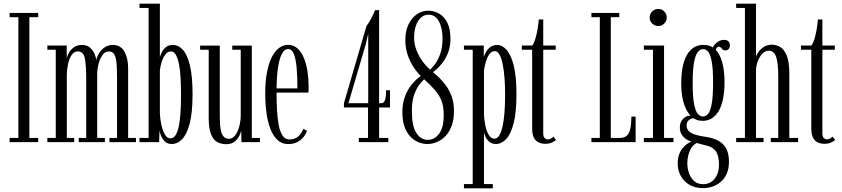

<svg xmlns="http://www.w3.org/2000/svg" viewBox="-20 -770 4561 1040"><path d="M32 0V-23H79.5V-677H32V-700H187V-677H139V-23H187V0Z M236.5 0V-23H282V-500.5H236.5V-523.5H341.5V-454Q343.5 -465.5 352.5 -482.8Q361.5 -500 379 -513.2Q396.5 -526.5 423 -526.5Q451 -526.5 467.8 -511.8Q484.5 -497 492.5 -477.5Q500.5 -458 501 -443.5Q504.5 -461.5 515.8 -480.5Q527 -499.5 546 -513Q565 -526.5 591.5 -526.5Q634 -526.5 654 -490.5Q674 -454.5 674 -401V-23H716.5V0H573V-23H614V-342Q614 -388.5 611.8 -422Q609.5 -455.5 600 -473.5Q590.5 -491.5 569.5 -491.5Q549.5 -491.5 535.5 -472.2Q521.5 -453 514.2 -425Q507 -397 506.5 -369.5V-23H548V0H406.5V-23H447V-342Q447 -411.5 440 -451.5Q433 -491.5 401 -491.5Q381 -491.5 368 -472Q355 -452.5 348.8 -424Q342.5 -395.5 342 -368.5V-23H382V0Z M910 10Q887.5 10 873.5 -3.2Q859.5 -16.5 852.5 -34Q845.5 -51.5 844 -64L842 0H735.5V-23H785V-727H735.5V-750H846V-460Q848.5 -470 855.8 -485.8Q863 -501.5 877.8 -514Q892.5 -526.5 916 -526.5Q946.5 -526.5 970.8 -500Q995 -473.5 1009 -414.8Q1023 -356 1023 -259Q1023 -161 1007.8 -102Q992.5 -43 967 -16.5Q941.5 10 910 10ZM902.5 -20.5Q919.5 -20.5 930.5 -37Q941.5 -53.5 948.2 -84.8Q955 -116 957.8 -159.5Q960.5 -203 960.5 -257Q960.5 -303.5 958.2 -345.8Q956 -388 949.8 -420.8Q943.5 -453.5 932.8 -472.5Q922 -491.5 905.5 -491.5Q888.5 -491.5 875.8 -475Q863 -458.5 855.8 -434.8Q848.5 -411 846 -389V-154.5Q847.5 -124.5 854.2 -93.5Q861 -62.5 873.2 -41.5Q885.5 -20.5 902.5 -20.5Z M1206 11Q1179 11 1157.5 -0.2Q1136 -11.5 1123.2 -42.5Q1110.5 -73.5 1110.5 -132V-500.5H1064V-523H1170.5V-136.5Q1170.5 -90 1176.2 -64.2Q1182 -38.5 1193.2 -28.2Q1204.5 -18 1220 -18Q1240.5 -18 1255 -38.2Q1269.5 -58.5 1276.8 -88.2Q1284 -118 1284 -147V-500.5H1238V-523H1344V-23H1388V0H1288L1286.5 -63Q1283.5 -47 1274 -29.8Q1264.5 -12.5 1248 -0.8Q1231.5 11 1206 11Z M1541.5 10.5Q1506.5 10.5 1482.2 -12.5Q1458 -35.5 1443.5 -74.8Q1429 -114 1422.8 -162.8Q1416.5 -211.5 1416.5 -263Q1416.5 -328.5 1426 -378.2Q1435.5 -428 1452.5 -461Q1469.5 -494 1492 -510.5Q1514.5 -527 1540 -527Q1570 -527 1591.2 -507.8Q1612.5 -488.5 1625.8 -456.5Q1639 -424.5 1645.2 -385Q1651.5 -345.5 1651.5 -305.5Q1651.5 -296 1651.5 -286.8Q1651.5 -277.5 1650.5 -268.5H1471V-291H1591Q1591 -355 1586.8 -403Q1582.5 -451 1571.5 -477.8Q1560.5 -504.5 1540 -504.5Q1521 -504.5 1507 -478.5Q1493 -452.5 1485.5 -401.8Q1478 -351 1478 -276Q1478 -224.5 1480.2 -177.5Q1482.5 -130.5 1489.5 -93.8Q1496.5 -57 1510.5 -35.8Q1524.5 -14.5 1547.5 -14.5Q1580 -14.5 1598.2 -33.5Q1616.5 -52.5 1623 -72.5L1643 -61.5Q1633.5 -32.5 1607 -11Q1580.5 10.5 1541.5 10.5Z M1923.5 0V-23H1973.5V-188H1843V-211L1965 -629Q1979 -647.5 1990.5 -669.5Q2002 -691.5 2011.5 -715H2033.5V-211H2046Q2060 -211 2065.8 -229.5Q2071.5 -248 2071.5 -281H2092.5V-188H2033.5V-23H2083.5V0ZM1866 -206.5 1863.5 -211H1974.5V-588L1962 -533Z M2294.5 10Q2271.5 10 2247.8 0.8Q2224 -8.5 2204 -28.8Q2184 -49 2171.8 -81.8Q2159.5 -114.5 2159.5 -161.5Q2159.5 -210 2173 -245.8Q2186.5 -281.5 2205.5 -306.2Q2224.5 -331 2243 -345.8Q2261.5 -360.5 2272 -367L2290.5 -352Q2276 -341 2257.2 -319Q2238.5 -297 2224.8 -261Q2211 -225 2211 -169Q2211 -87 2235.2 -49.8Q2259.5 -12.5 2296.5 -12.5Q2333.5 -12.5 2358.5 -45.5Q2383.5 -78.5 2383.5 -147.5Q2383.5 -192 2372 -222.8Q2360.5 -253.5 2336.8 -281Q2313 -308.5 2275 -343Q2248.5 -366 2226 -397.8Q2203.5 -429.5 2189.5 -468.5Q2175.5 -507.5 2175.5 -552.5Q2175.5 -600.5 2192 -636.2Q2208.5 -672 2236.8 -692Q2265 -712 2300.5 -712Q2331.5 -712 2358.8 -696.2Q2386 -680.5 2403 -647Q2420 -613.5 2420 -559.5Q2420 -518.5 2408 -487Q2396 -455.5 2378.8 -432.5Q2361.5 -409.5 2344.8 -395Q2328 -380.5 2317.5 -373.5L2302.5 -387Q2314 -395 2331.8 -416.8Q2349.5 -438.5 2363.2 -474.2Q2377 -510 2377 -561Q2377 -595.5 2369 -625Q2361 -654.5 2344.5 -672.5Q2328 -690.5 2301.5 -690.5Q2277 -690.5 2259.2 -673.8Q2241.5 -657 2232.2 -629Q2223 -601 2223 -566.5Q2223 -530.5 2236.5 -496.5Q2250 -462.5 2271.5 -434.2Q2293 -406 2317 -386.5Q2338 -369.5 2359.5 -348.5Q2381 -327.5 2399 -301.8Q2417 -276 2428 -243.5Q2439 -211 2439 -169.5Q2439 -124 2427 -90.2Q2415 -56.5 2394.2 -34.2Q2373.5 -12 2347.8 -1Q2322 10 2294.5 10Z M2493 250V227H2540.5V-500.5H2493V-523.5H2600.5V-461.5Q2604 -472.5 2612.2 -487.8Q2620.5 -503 2635.5 -514.8Q2650.5 -526.5 2672.5 -526.5Q2700 -526.5 2724 -500Q2748 -473.5 2762.8 -414.8Q2777.5 -356 2777.5 -259Q2777.5 -161 2762.2 -102Q2747 -43 2721.5 -16.5Q2696 10 2666 10Q2645 10 2631.2 -1.5Q2617.5 -13 2610.2 -28.2Q2603 -43.5 2601.5 -54.5V227H2649.5V250ZM2658.5 -19Q2673.5 -19 2684 -35.8Q2694.5 -52.5 2701.8 -83.8Q2709 -115 2712.5 -159Q2716 -203 2716 -257Q2716 -307.5 2712.5 -350.5Q2709 -393.5 2702.2 -425.5Q2695.5 -457.5 2685 -475.2Q2674.5 -493 2660.5 -493Q2642.5 -493 2630.2 -475.5Q2618 -458 2611 -433.5Q2604 -409 2601.5 -387.5V-148Q2603 -119 2609.2 -89.2Q2615.5 -59.5 2627.5 -39.2Q2639.5 -19 2658.5 -19Z M2934 9Q2916.5 9 2900 2.5Q2883.5 -4 2873 -22Q2862.5 -40 2862.5 -75.5V-500.5H2806.5V-523.5H2862.5Q2871 -532 2878.2 -554.5Q2885.5 -577 2890.8 -606.2Q2896 -635.5 2898.5 -664.5H2922.5V-523.5H2990V-500.5H2922.5V-48.5Q2922.5 -29 2930.5 -22Q2938.5 -15 2946.5 -15Q2957 -15 2965.5 -20.2Q2974 -25.5 2978 -30L2991.5 -12Q2982.5 -3.5 2967.5 2.8Q2952.5 9 2934 9Z M3183.5 0V-23H3229V-677H3183.5V-700H3334.5V-677H3288.5V-23H3338Q3362 -23 3375.2 -35Q3388.5 -47 3394.2 -72.5Q3400 -98 3400 -138.5H3423V0Z M3467.5 0V-23H3517V-500.5H3467.5V-523.5H3577V-23H3628V0ZM3546 -629Q3526.5 -629 3512.8 -642.5Q3499 -656 3499 -675Q3499 -694.5 3512.8 -708Q3526.5 -721.5 3546 -721.5Q3564.5 -721.5 3578 -708Q3591.5 -694.5 3591.5 -675Q3591.5 -656 3578 -642.5Q3564.5 -629 3546 -629Z M3788.5 249Q3745 249 3714.2 230.8Q3683.5 212.5 3667.2 182.2Q3651 152 3651 116Q3651 88.5 3658.2 67.8Q3665.5 47 3677.2 32.8Q3689 18.5 3702 9.5Q3715 0.5 3725.5 -3Q3720.5 -4 3710.2 -8.5Q3700 -13 3689 -22Q3678 -31 3670.2 -45.2Q3662.5 -59.5 3662.5 -79Q3662.5 -100.5 3671.2 -114.5Q3680 -128.5 3692 -135.8Q3704 -143 3713.5 -143.5Q3715 -143.5 3717.8 -143.8Q3720.5 -144 3721 -143.5Q3713.5 -150 3704.8 -163.8Q3696 -177.5 3688 -198.5Q3680 -219.5 3675 -249Q3670 -278.5 3670 -316Q3670 -376 3679.8 -416.5Q3689.5 -457 3706.5 -481.5Q3723.5 -506 3745 -516.5Q3766.5 -527 3790 -527Q3829 -527 3854.2 -502.5Q3879.5 -478 3892 -432.8Q3904.5 -387.5 3904.5 -325.5Q3904.5 -269 3895.2 -228.8Q3886 -188.5 3869.8 -163.5Q3853.5 -138.5 3832.2 -127Q3811 -115.5 3787.5 -115.5Q3765 -115.5 3752.5 -121.2Q3740 -127 3737.5 -128.5Q3737 -129 3736 -129.2Q3735 -129.5 3733.5 -129.5Q3724 -129.5 3711.5 -119.5Q3699 -109.5 3699 -90Q3699 -65.5 3721.2 -51.5Q3743.5 -37.5 3798 -29.5Q3864.5 -20.5 3896.5 11.2Q3928.5 43 3928.5 106.5Q3928.5 143 3916.8 170Q3905 197 3884.8 214.5Q3864.5 232 3839.8 240.5Q3815 249 3788.5 249ZM3788.5 227.5Q3828.5 227.5 3851.5 197.2Q3874.5 167 3874.5 124Q3874.5 73.5 3858 50Q3841.5 26.5 3807.5 18.5Q3795 15.5 3784.5 12.8Q3774 10 3766.2 7.8Q3758.5 5.5 3754 4.5Q3736.5 13.5 3725.2 31Q3714 48.5 3708.5 70Q3703 91.5 3703 114Q3703 141.5 3712 167.5Q3721 193.5 3739.8 210.5Q3758.5 227.5 3788.5 227.5ZM3787.5 -139Q3803 -139 3815.2 -153Q3827.5 -167 3835 -206.8Q3842.5 -246.5 3842.5 -323.5Q3842.5 -397.5 3835.2 -436.2Q3828 -475 3816 -489.5Q3804 -504 3789 -504Q3774 -504 3761 -489.5Q3748 -475 3740 -435.2Q3732 -395.5 3732 -320.5Q3732 -245 3739.8 -205.8Q3747.5 -166.5 3760.2 -152.8Q3773 -139 3787.5 -139ZM3836.5 -495.5Q3840 -520.5 3859.5 -537.2Q3879 -554 3901 -554Q3918 -554 3925.8 -546Q3933.5 -538 3933.5 -524.5Q3933.5 -512 3926.8 -504.5Q3920 -497 3908 -497Q3899 -497 3894 -502Q3889 -507 3885 -512Q3881 -517 3873.5 -517Q3867 -517 3861.8 -510.5Q3856.5 -504 3856.5 -494.5Z M3967.5 0V-23H4015V-727H3967.5V-750H4075V-461Q4076.5 -472 4087.5 -487.8Q4098.5 -503.5 4117.2 -515.8Q4136 -528 4161 -528Q4184.5 -528 4206 -515.5Q4227.5 -503 4241.5 -469Q4255.5 -435 4255.5 -370V-23H4303V0H4155V-23H4195.5V-359Q4195.5 -431.5 4183.5 -463.5Q4171.5 -495.5 4144 -495.5Q4125.5 -495.5 4110 -479.8Q4094.5 -464 4085.2 -440Q4076 -416 4075 -390V-23H4116V0Z M4446 9Q4428.5 9 4412 2.5Q4395.5 -4 4385 -22Q4374.5 -40 4374.5 -75.5V-500.5H4318.5V-523.5H4374.5Q4383 -532 4390.2 -554.5Q4397.5 -577 4402.8 -606.2Q4408 -635.5 4410.5 -664.5H4434.5V-523.5H4502V-500.5H4434.5V-48.5Q4434.5 -29 4442.5 -22Q4450.5 -15 4458.5 -15Q4469 -15 4477.5 -20.2Q4486 -25.5 4490 -30L4503.5 -12Q4494.5 -3.5 4479.5 2.8Q4464.5 9 4446 9Z"/></svg>

Font: Imbue 48pt Light
Style: Regular
Weight: 300
Designer: Tyler Finck
Foundry: Etcetera Type Company
Version: Version 1.102